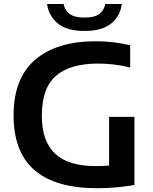

<svg xmlns="http://www.w3.org/2000/svg" viewBox="-20 -962 788 989"><path d="M481 7.5Q265.5 7.5 157.8 -85.5Q50 -178.5 50 -368Q50 -559 161 -654.2Q272 -749.5 474 -749.5Q563 -749.5 650.5 -729V-614.5Q606.5 -625 565.8 -629.8Q525 -634.5 485 -634.5Q342 -634.5 268.8 -571.8Q195.5 -509 195.5 -366.5Q195.5 -234 264 -170.2Q332.5 -106.5 472 -106.5Q507.5 -106.5 542 -109V-360H672.5V-9Q621 -0.5 575 3.5Q529 7.5 481 7.5ZM415.5 -802.5Q323.5 -802.5 277 -841.8Q230.5 -881 222.5 -941.5H307.5Q314 -909 338.8 -890.2Q363.5 -871.5 415.5 -871.5Q467.5 -871.5 491.8 -890.2Q516 -909 522.5 -941.5H607.5Q600 -881 553.8 -841.8Q507.5 -802.5 415.5 -802.5Z"/></svg>

Font: Encode Sans SmExp SmBold
Style: Regular
Weight: 600
Width: 6
Designer: Multiple Designers
Foundry: Impallari Type
Version: Version 3.002; ttfautohint (v1.8.3) -l 8 -r 50 -G 200 -x 14 